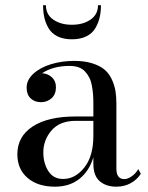

<svg xmlns="http://www.w3.org/2000/svg" viewBox="-20 -699 563 729"><path d="M154.3 -679.2Q154.3 -644 182.4 -624.5Q210.4 -605 252.9 -605Q295.4 -605 323.7 -624.5Q352.1 -644 352.1 -679.2H363.3Q363.3 -653.8 358.4 -632.8Q353.5 -611.8 342 -592Q330.6 -572.3 307.9 -561Q285.2 -549.8 252.9 -549.8Q220.7 -549.8 198.2 -561Q175.8 -572.3 164.3 -592Q152.8 -611.8 148.2 -632.8Q143.6 -653.8 143.6 -679.2ZM267.6 -256.8H334.5V-304.7Q334.5 -324.7 333.3 -340.6Q332 -356.4 328.9 -373.8Q325.7 -391.1 319.3 -403.8Q313 -416.5 303.2 -427.2Q293.5 -438 278.6 -443.4Q263.7 -448.7 244.1 -448.7Q181.6 -448.7 139.6 -420.9Q161.1 -419.9 176.8 -405.8Q192.4 -391.6 192.4 -368.2Q192.4 -340.3 175.5 -325.7Q158.7 -311 135.7 -311Q111.8 -311 96.4 -325.4Q81.1 -339.8 81.1 -366.2Q81.1 -396 107.4 -419.7Q133.8 -443.4 174.8 -455.6Q215.8 -467.8 261.7 -467.8Q301.8 -467.8 331.3 -458.3Q360.8 -448.7 377.9 -433.8Q395 -418.9 405 -396.7Q415 -374.5 418.5 -353Q421.9 -331.5 421.9 -304.7V-58.6Q421.9 -19 452.1 -19Q465.3 -19 480.7 -30Q496.1 -41 504.9 -57.1L514.6 -39.1Q500.5 -17.1 476.6 -3.7Q452.6 9.8 421.4 9.8Q382.8 9.8 358.6 -11Q334.5 -31.7 334.5 -77.6V-101.6Q318.4 -48.8 281 -19.5Q243.7 9.8 188.5 9.8Q123.5 9.8 84.7 -23.4Q45.9 -56.6 45.9 -113.3Q45.9 -180.7 104 -218.8Q162.1 -256.8 267.6 -256.8ZM219.7 -19.5Q265.6 -19.5 300 -62.7Q334.5 -106 334.5 -183.1V-240.2H267.6Q207 -240.2 175.8 -203.9Q144.5 -167.5 144.5 -120.6Q144.5 -79.1 163.6 -49.3Q182.6 -19.5 219.7 -19.5Z"/></svg>

Font: Bodoni* 11pt
Style: Regular
Weight: 400
Version: Version 2.3